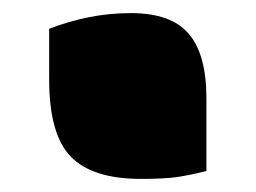

<svg xmlns="http://www.w3.org/2000/svg" viewBox="-20 -251 390 293"><path d="M295 10Q271 16 251.5 19Q232 22 195 22Q121 22 88 -12Q55 -46 55 -130V-207Q83 -218 114.5 -224.5Q146 -231 180 -231Q241 -231 268 -199.5Q295 -168 295 -101Z"/></svg>

Font: Recursive Sn Csl St XBk
Style: Regular
Weight: 1000
Version: Version 1.079;hotconv 1.0.112;makeotfexe 2.5.65598; ttfautoh